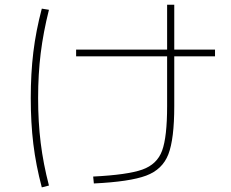

<svg xmlns="http://www.w3.org/2000/svg" viewBox="-20 -769 978 814"><path d="M688.5 -319.3V-530.3H302.7V-558.6H688.5V-749H718.8V-558.6H891.6V-530.3H718.8V-319.3Q718.8 -179.7 693.8 -115Q668.9 -50.3 599.6 -24.4Q530.3 1.5 377.9 8.8L375 -20.5Q520.5 -27.8 583.3 -50Q646 -72.3 667.2 -130.1Q688.5 -188 688.5 -319.3ZM110.4 -353.5Q110.4 -457 121.3 -547.6Q132.3 -638.2 157.2 -732.4L187.5 -727.5Q163.6 -632.3 152.6 -543.5Q141.6 -454.6 141.6 -353.5Q141.6 -251.5 152.6 -162.8Q163.6 -74.2 187.5 17.6L157.2 25.4Q132.3 -68.4 121.3 -158.7Q110.4 -249 110.4 -353.5Z"/></svg>

Font: Pretendard Thin
Style: Regular
Weight: 100
Designer: Base glyphs from Inter by Rasmus Andersson; Hangeul glyphs from Noto Sans CJK(Source Han Sans) by Jang Soo-young and Kan
Foundry: Kil Hyung-jin
Version: Version 1.309